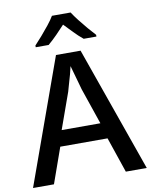

<svg xmlns="http://www.w3.org/2000/svg" viewBox="-100 -1012 851 1084"><g transform="rotate(-10 326.0 -469.5)"><path d="M532 0 463 -203H192L120 0H0L258 -717H399L652 0ZM367 -502Q363 -517 356 -541.5Q349 -566 341.5 -593Q334 -620 328 -641Q324 -621 317 -595.5Q310 -570 302.5 -545Q295 -520 290 -501L216 -294H438ZM381 -939Q395 -917 416.5 -889.5Q438 -862 460.5 -835.5Q483 -809 501 -790V-780H428Q401 -802 376 -828Q351 -854 327 -879Q304 -854 279 -828.5Q254 -803 227 -780H153V-790Q172 -810 195 -836.5Q218 -863 239.5 -890Q261 -917 274 -939Z"/></g></svg>

Font: Noto Sans Hebrew Thin Medium
Style: Regular
Weight: 500
Version: Version 3.001